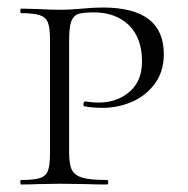

<svg xmlns="http://www.w3.org/2000/svg" viewBox="-20 -491 500 511"><path d="M265 -12Q268 -12 268 -6Q268 0 265 0Q230 0 211 -1L139 -2L80 -1Q64 0 36 0Q34 0 34 -6Q34 -12 36 -12Q70 -12 86 -17Q102 -22 107.5 -36.5Q113 -51 113 -81V-387Q113 -417 107.5 -431Q102 -445 86 -450.5Q70 -456 36 -456Q34 -456 34 -462Q34 -468 36 -468L80 -467Q116 -465 138 -465Q155 -465 170.5 -466Q186 -467 198 -468Q228 -471 254 -471Q416 -471 416 -347Q416 -300 391.5 -267.5Q367 -235 330 -219.5Q293 -204 254 -204Q225 -204 205 -208Q202 -208 202 -213Q202 -216 203.5 -219Q205 -222 207 -221Q225 -218 243 -218Q291 -218 324.5 -246.5Q358 -275 358 -327Q358 -390 323 -424Q288 -458 230 -458Q202 -458 189 -454Q176 -450 170 -435Q164 -420 164 -385V-85Q164 -53 171.5 -38.5Q179 -24 199.5 -18Q220 -12 265 -12Z"/></svg>

Font: Cormorant SC Light
Style: Regular
Weight: 300
Designer: Christian Thalmann (Catharsis Fonts)
Foundry: Catharsis Fonts
Version: Version 4.000